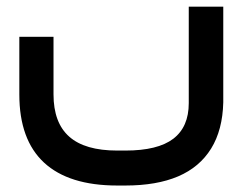

<svg xmlns="http://www.w3.org/2000/svg" viewBox="-20 -348 742 587"><path d="M662.6 -317.9V-35.2Q660.6 49.3 625.5 106.2Q590.3 163.1 524.7 191.2Q459 219.2 363.3 219.2H338.4Q190.4 219.2 114.7 149.2Q39.1 79.1 39.1 -59.1V-225.6V-235.4H48.8H133.8H143.6V-225.6V-59.6Q143.6 27.3 191.7 69.8Q239.7 112.3 338.4 112.3H363.3Q462.4 112.3 509.8 76.2Q557.1 40 557.1 -32.7V-317.9V-327.6H566.9H652.8H662.6Z"/></svg>

Font: Shabnam Medium WOL
Style: Medium-WOL
Weight: 500
Foundry: DejaVu fonts team - Redesigned by Saber Rastikerdar - Based on Vazir font
Version: Version 5.0.0